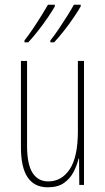

<svg xmlns="http://www.w3.org/2000/svg" viewBox="-20 -786 448 816"><path d="M337 -527V0H317L316 -112H314Q307 -83 292.5 -55Q278 -27 252 -8.5Q226 10 183 10Q69 10 69 -159V-527H95V-167Q95 -87 118.5 -51Q142 -15 185 -15Q242 -15 276.5 -67Q311 -119 311 -228V-527ZM323 -759Q315 -744 295.5 -715Q276 -686 252.5 -656Q229 -626 210 -606H194V-614Q211 -635 230.5 -664Q250 -693 267.5 -721Q285 -749 294 -766H323ZM213 -759Q205 -744 185.5 -715Q166 -686 142.5 -656Q119 -626 100 -606H84V-614Q102 -637 121.5 -666Q141 -695 157.5 -722Q174 -749 184 -766H213Z"/></svg>

Font: Noto Sans Hebrew ExtraCondensed Thin
Style: Regular
Weight: 100
Width: 2
Designer: Monotype Design Team
Foundry: Monotype Imaging Inc.
Version: Version 2.004; ttfautohint (v1.8.4.7-5d5b)